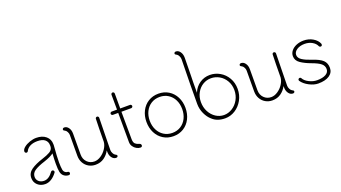

<svg xmlns="http://www.w3.org/2000/svg" viewBox="-69 -1536 3896 2196"><g transform="rotate(-20 1879.0 -437.5)"><path d="M499 -4Q499 4 493.5 10Q488 16 481 16Q449 16 423.5 -2.5Q398 -21 390 -57Q383 -89 383 -158Q383 -212 388 -282Q347 -252 272 -227Q190 -201 147 -173Q104 -145 104 -99Q104 -64 129 -42Q154 -20 193 -20Q252 -20 302 -91Q307 -99 319 -99Q327 -99 333 -93Q339 -87 339 -79Q339 -73 335 -67Q304 -25 267.5 -2.5Q231 20 193 20Q137 20 100.5 -13.5Q64 -47 64 -99Q64 -161 117.5 -198Q171 -235 259 -263Q319 -282 353.5 -302Q388 -322 393 -355L394 -366V-379Q394 -422 363.5 -447.5Q333 -473 272 -473Q221 -473 184.5 -455Q148 -437 131 -402Q129 -397 124 -394Q119 -391 114 -391Q106 -391 99.5 -397Q93 -403 93 -411Q93 -437 122 -460.5Q151 -484 193 -498.5Q235 -513 272 -513Q346 -513 390 -475.5Q434 -438 434 -378V-362Q423 -228 423 -160Q423 -104 430 -65Q434 -47 448 -35.5Q462 -24 477 -24Q486 -24 492.5 -18.5Q499 -13 499 -4Z M1078 -5Q1078 5 1071.5 10Q1065 15 1056 15Q1025 15 1003.5 -14.5Q982 -44 983 -90V-102Q958 -54 914 -22.5Q870 9 809 9Q763 9 726 -12.5Q689 -34 667.5 -72Q646 -110 646 -159L647 -412Q647 -431 636.5 -450.5Q626 -470 615 -475Q593 -485 593 -495Q593 -505 599.5 -510Q606 -515 615 -515Q645 -515 666 -486.5Q687 -458 687 -415L686 -159Q686 -103 721.5 -67Q757 -31 809 -31Q849 -31 889 -57.5Q929 -84 955.5 -125Q982 -166 985 -206Q986 -382 990 -484Q990 -492 996 -497.5Q1002 -503 1010 -503Q1018 -503 1024 -497Q1030 -491 1030 -483Q1029 -463 1024 -159L1023 -90Q1023 -71 1034 -50.5Q1045 -30 1056 -25Q1078 -15 1078 -5Z M1411 -500Q1419 -500 1425 -494Q1431 -488 1431 -480Q1431 -472 1425 -466Q1419 -460 1411 -460H1292Q1292 -181 1294 -123Q1295 -84 1312.5 -68Q1330 -52 1358 -45Q1368 -43 1374 -36Q1380 -29 1380 -20Q1380 -10 1373.5 -5Q1367 0 1358 0Q1335 0 1310.5 -13.5Q1286 -27 1270 -51Q1254 -75 1254 -105L1253 -460H1188Q1180 -460 1174 -466Q1168 -472 1168 -480Q1168 -488 1174 -494Q1180 -500 1188 -500H1253Q1252 -589 1252 -682Q1252 -690 1258 -696Q1264 -702 1272 -702Q1280 -702 1286 -696Q1292 -690 1292 -682V-500Z M1521 -252Q1521 -325 1551 -384Q1581 -443 1635 -476.5Q1689 -510 1759 -510Q1828 -510 1882 -476.5Q1936 -443 1966 -384Q1996 -325 1996 -252Q1996 -178 1966 -119Q1936 -60 1882 -26.5Q1828 7 1759 7Q1689 7 1635 -26.5Q1581 -60 1551 -119Q1521 -178 1521 -252ZM1956 -252Q1956 -314 1931.5 -363.5Q1907 -413 1862 -441.5Q1817 -470 1759 -470Q1701 -470 1656 -442Q1611 -414 1586 -364Q1561 -314 1561 -252Q1561 -190 1586 -140Q1611 -90 1656 -61.5Q1701 -33 1759 -33Q1817 -33 1862 -61.5Q1907 -90 1931.5 -140Q1956 -190 1956 -252Z M2631 -252Q2631 -177 2596.5 -115.5Q2562 -54 2505.5 -18.5Q2449 17 2384 17Q2287 17 2229 -38Q2190 -71 2163.5 -128Q2137 -185 2137 -248Q2137 -461 2144 -790Q2144 -809 2133.5 -829.5Q2123 -850 2112 -855Q2090 -865 2090 -875Q2090 -885 2096.5 -890Q2103 -895 2112 -895Q2142 -895 2163 -866Q2184 -837 2184 -793Q2184 -709 2181 -595Q2180 -559 2179 -502Q2178 -445 2178 -369Q2205 -435 2260 -472.5Q2315 -510 2384 -510Q2449 -510 2506 -477Q2563 -444 2597 -385Q2631 -326 2631 -252ZM2591 -252Q2591 -315 2562 -365Q2533 -415 2485.5 -442.5Q2438 -470 2384 -470Q2330 -470 2284.5 -442.5Q2239 -415 2211.5 -365Q2184 -315 2184 -252Q2184 -188 2211.5 -135.5Q2239 -83 2285 -53Q2331 -23 2384 -23Q2437 -23 2485 -53Q2533 -83 2562 -135.5Q2591 -188 2591 -252Z M3230 -5Q3230 5 3223.5 10Q3217 15 3208 15Q3177 15 3155.5 -14.5Q3134 -44 3135 -90V-102Q3110 -54 3066 -22.5Q3022 9 2961 9Q2915 9 2878 -12.5Q2841 -34 2819.5 -72Q2798 -110 2798 -159L2799 -412Q2799 -431 2788.5 -450.5Q2778 -470 2767 -475Q2745 -485 2745 -495Q2745 -505 2751.5 -510Q2758 -515 2767 -515Q2797 -515 2818 -486.5Q2839 -458 2839 -415L2838 -159Q2838 -103 2873.5 -67Q2909 -31 2961 -31Q3001 -31 3041 -57.5Q3081 -84 3107.5 -125Q3134 -166 3137 -206Q3138 -382 3142 -484Q3142 -492 3148 -497.5Q3154 -503 3162 -503Q3170 -503 3176 -497Q3182 -491 3182 -483Q3181 -463 3176 -159L3175 -90Q3175 -71 3186 -50.5Q3197 -30 3208 -25Q3230 -15 3230 -5Z M3323 -97Q3320 -102 3320 -107Q3320 -115 3326 -121Q3332 -127 3340 -127Q3352 -127 3357 -117Q3375 -82 3423.5 -57.5Q3472 -33 3520 -33Q3588 -33 3626.5 -55Q3665 -77 3665 -117Q3665 -156 3633.5 -183Q3602 -210 3522 -239Q3451 -265 3401.5 -298.5Q3352 -332 3352 -386Q3352 -422 3375.5 -451Q3399 -480 3439 -496.5Q3479 -513 3526 -513Q3589 -513 3639 -483.5Q3689 -454 3707 -409Q3708 -407 3708 -402Q3708 -381 3689 -381Q3683 -381 3677.5 -384.5Q3672 -388 3670 -393Q3655 -428 3615.5 -450.5Q3576 -473 3526 -473Q3468 -473 3430 -448Q3392 -423 3392 -386Q3392 -348 3434.5 -321.5Q3477 -295 3540 -275Q3632 -245 3668.5 -210Q3705 -175 3705 -117Q3705 -59 3656 -26Q3607 7 3520 7Q3469 7 3411 -23Q3353 -53 3323 -97Z"/></g></svg>

Font: Tsukimi Rounded Light
Style: Regular
Weight: 300
Designer: Takashi Funayama
Foundry: Takashi Funayama
Version: Version 1.032; ttfautohint (v1.8.3)